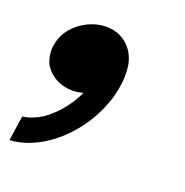

<svg xmlns="http://www.w3.org/2000/svg" viewBox="-86 -293 558 579"><g transform="rotate(20 193.0 -3.5)"><path d="M215 63C161 150 77 204 3 207L15 127C34 125 55 117 76 104C103 85 128 59 148 27C154 17 160 7 164 -3C154 0 141 2 130 2C90 2 57 -17 39 -47C31 -65 27 -85 30 -106C30 -106 31 -108 31 -109C34 -129 43 -148 56 -164C82 -194 121 -214 161 -214H165C220 -213 261 -171 264 -113C268 -60 252 3 215 63Z"/></g></svg>

Font: Mluvka ExtraBold
Style: Italic
Weight: 800
Italic angle: -8°
Designer: Modified by Jiří Krblich, Original typeface by Gumpita Rahayu
Foundry: Gumpita Rahayu & Jiří Krblich
Version: Version 2.000;Glyphs 3.1.1 (3134)